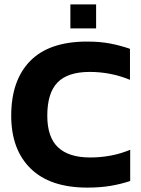

<svg xmlns="http://www.w3.org/2000/svg" viewBox="-20 -843 643 873"><path d="M300 -714V-823H417V-714ZM377 10Q208 10 119.5 -76.5Q31 -163 31 -317Q31 -478 117.5 -566Q204 -654 376 -654Q435 -654 481.5 -645Q528 -636 571 -621V-480Q484 -516 388 -516Q288 -516 241.5 -468Q195 -420 195 -317Q195 -219 244 -173Q293 -127 390 -127Q437 -127 483 -135.5Q529 -144 572 -162V-20Q530 -6 483 2Q436 10 377 10Z"/></svg>

Font: Kanit SemiBold
Style: Regular
Weight: 600
Designer: Katatrad Team
Foundry: CadsonDemak
Version: Version 2.000; ttfautohint (v1.8.3)